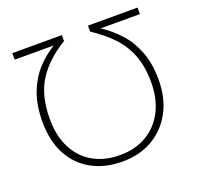

<svg xmlns="http://www.w3.org/2000/svg" viewBox="-126 -850 1026 997"><g transform="rotate(-20 386.5 -351.5)"><path d="M388 -25Q471 -25 534 -62Q597 -99 632 -166.5Q667 -234 667 -326Q667 -414 641.5 -478.5Q616 -543 569 -591.5Q522 -640 459 -681V-714H733V-678H516Q570 -643 613.5 -595Q657 -547 682.5 -480.5Q708 -414 708 -325Q708 -225 668 -149.5Q628 -74 556 -31.5Q484 11 388 11Q291 11 218.5 -29Q146 -69 106 -144Q66 -219 66 -325Q66 -414 90.5 -480.5Q115 -547 158 -595.5Q201 -644 257 -678H41V-714H315V-681Q213 -620 160 -537.5Q107 -455 107 -326Q107 -231 142 -163.5Q177 -96 240 -60.5Q303 -25 388 -25Z"/></g></svg>

Font: Noto Sans ExtraLight
Style: Regular
Weight: 200
Designer: Monotype Design Team
Foundry: Monotype Imaging Inc.
Version: Version 2.007